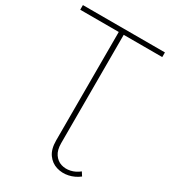

<svg xmlns="http://www.w3.org/2000/svg" viewBox="-214 -806 984 1109"><g transform="rotate(30 277.5 -251.5)"><path d="M495 160Q463 185 423.5 193.5Q384 202 346.5 190.5Q309 179 285 145.5Q261 112 261 54V-669H4V-700H551V-669H294V54Q294 99 312.5 126Q331 153 359.5 162Q388 171 420 164Q452 157 479 135Z"/></g></svg>

Font: Montserrat Thin ExtraLight
Style: Regular
Weight: 250
Version: Version 9.000